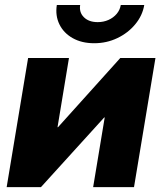

<svg xmlns="http://www.w3.org/2000/svg" viewBox="-20 -767 665 787"><path d="M529.3 0H361.8L409.2 -285.6H407.2L147.9 0H7.3L95.2 -529.3H262.7L215.8 -245.6H217.8L473.1 -529.3H617.2ZM366.2 -589.8Q314.9 -589.8 277.8 -610.8Q240.7 -631.8 223.4 -667.5Q206.1 -703.1 212.9 -746.6H308.6Q303.7 -716.3 324 -696.3Q344.2 -676.3 380.4 -676.3Q404.3 -676.3 424.6 -685.3Q444.8 -694.3 458.3 -710.2Q471.7 -726.1 475.1 -746.6H571.3Q564 -703.1 534.4 -667.5Q504.9 -631.8 460.9 -610.8Q417 -589.8 366.2 -589.8Z"/></svg>

Font: Inter 24pt ExtraBold
Style: Italic
Weight: 800
Italic angle: -9.3988°
Designer: Rasmus Andersson
Foundry: rsms
Version: Version 4.001;git-66647c0bb